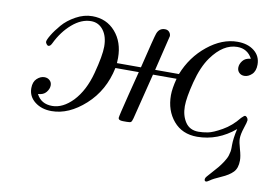

<svg xmlns="http://www.w3.org/2000/svg" viewBox="-71 -552 1198 865"><g transform="rotate(10 528.0 -119.5)"><path d="M70.8 -75.2Q70.8 -104 86.9 -118.9Q103 -133.8 121.1 -133.8Q135.3 -133.8 145 -125Q154.8 -116.2 154.8 -102.1Q154.8 -85.9 142.3 -70.6Q129.9 -55.2 105 -54.2Q126 -12.2 176.8 -12.2Q225.6 -12.2 271 -59.1Q317.9 -108.9 339.8 -191.9Q361.8 -274.9 361.8 -315.9Q361.8 -362.8 340.3 -390.9Q318.8 -418.9 284.2 -418.9Q240.2 -418.9 198 -382.6Q155.8 -346.2 128.9 -290Q122.1 -275.9 113.8 -275.9Q108.9 -275.9 104.5 -282Q100.1 -288.1 100.1 -292Q100.1 -300.8 114 -324Q127.9 -347.2 150.9 -374Q173.8 -400.9 210.9 -421.4Q248 -441.9 286.1 -441.9Q351.1 -441.9 391.6 -395.5Q432.1 -349.1 432.1 -276.9Q432.1 -260.7 431.2 -252.9H541Q576.2 -398.9 582 -414.1Q591.8 -440.9 618.2 -440.9Q630.4 -440.9 637.7 -432.9Q645 -424.8 645 -414.1L606 -252.9H714.8Q747.1 -335 813.5 -388.4Q879.9 -441.9 950.2 -441.9Q997.1 -441.9 1026.6 -418.5Q1056.2 -395 1056.2 -356Q1056.2 -326.2 1040 -311Q1023.9 -295.9 1005.9 -295.9Q991.7 -295.9 982.4 -304.9Q973.1 -314 973.1 -328.1Q973.1 -344.2 985.1 -359.6Q997.1 -375 1022 -377Q1000 -418.9 953.1 -418.9Q889.2 -418.9 835.9 -345.2Q803.7 -300.3 784.9 -227.1Q766.1 -153.8 766.1 -115.2Q766.1 -72.3 786.1 -42.2Q806.2 -12.2 846.2 -12.2Q866.2 -12.2 889.2 -16.6Q912.1 -21 952.6 -43.9Q993.2 -66.9 1024.9 -106.9Q1037.1 -119.1 1041 -119.1Q1045.9 -119.1 1050.5 -113.5Q1055.2 -107.9 1055.2 -101.1Q1055.2 -94.2 1045.2 -64.2Q1035.2 -34.2 1035.2 -14.2Q1035.2 2 1044.2 32.5Q1053.2 63 1053.2 83Q1053.2 118.2 1035.6 136.5Q1018.1 154.8 983.2 169.9Q948.2 185.1 935.1 194.8Q923.8 202.6 919.9 202.9Q916 203.1 913.6 200.7Q911.1 198.2 911.6 192.6Q912.1 187 918 180.2Q921.9 175.3 937 158.7Q952.1 142.1 962.6 129.6Q973.1 117.2 984.6 99.6Q996.1 82 1000 68.8Q1005.9 50.8 1005.9 34.2V21Q1005.9 -9.8 1016.1 -54.2Q939 10.7 844.2 11.2Q775.4 11.2 735.6 -35.9Q695.8 -83 695.8 -152.8Q695.8 -183.6 708 -230H600.1L547.9 -21Q543.9 -5.9 539.6 -2.9Q535.2 0 521 0H502.9Q481.9 0 481.9 -12.2Q481.9 -19 508.1 -123.5Q534.2 -228 535.2 -230H428.2Q406.2 -124 331.5 -56.4Q256.8 11.2 178.2 11.2Q132.3 11.2 101.6 -12.9Q70.8 -37.1 70.8 -75.2Z"/></g></svg>

Font: CMU Classical Serif
Style: Italic
Weight: 500
Italic angle: -14.04°
Version: Version 0.7.0